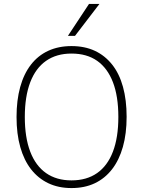

<svg xmlns="http://www.w3.org/2000/svg" viewBox="-20 -947 727 975"><path d="M343 8Q277 8 225.5 -16.5Q174 -41 138 -87Q102 -133 83 -200Q64 -267 64 -353Q64 -438 82.5 -505Q101 -572 137 -618.5Q173 -665 225 -689Q277 -713 343 -713Q410 -713 461.5 -689Q513 -665 549.5 -619Q586 -573 604.5 -506Q623 -439 623 -354Q623 -268 604 -201Q585 -134 549 -87.5Q513 -41 461.5 -16.5Q410 8 343 8ZM343 -31Q420 -31 473 -68Q526 -105 553.5 -177Q581 -249 581 -353Q581 -458 553.5 -529.5Q526 -601 473.5 -638Q421 -675 343 -675Q267 -675 214 -638Q161 -601 133.5 -529Q106 -457 106 -353Q106 -249 133.5 -177Q161 -105 214 -68Q267 -31 343 -31ZM325 -765 432 -927H485L361 -765Z"/></svg>

Font: Nunito Sans 12pt ExtraLight SemiCondensed
Style: Regular
Weight: 200
Width: 4
Version: Version 3.101;gftools[0.9.27]